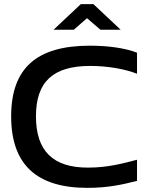

<svg xmlns="http://www.w3.org/2000/svg" viewBox="-20 -900 717 929"><path d="M643 -543V-645C588 -667 503 -679 415 -679C158 -679 34 -571 34 -337C34 -103 158 9 403 9C505 9 577 -8 643 -25V-127C573 -109 502 -89 405 -89C237 -89 154 -169 154 -337C154 -505 237 -581 417 -581C500 -581 586 -566 643 -543ZM239 -756H337L401 -812L466 -756H564L432 -880H371Z"/></svg>

Font: LT Wave Medium
Style: Regular
Weight: 500
Designer: Daniel Lyons
Version: Version 2.5 (Glyphs App)